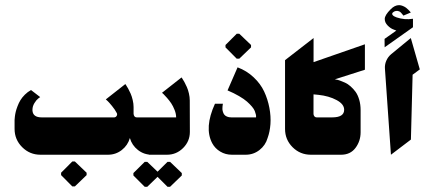

<svg xmlns="http://www.w3.org/2000/svg" viewBox="-20 -602 1673 747"><path d="M261.3 123.3H271.3L317 79.3V70L271.3 26.3H261.3L217.7 70V79.3ZM400.3 0Q430.3 0 453.8 -18.3Q477.3 -36.7 485.3 -65Q493.3 -36.7 516.8 -18.3Q540.3 0 570.3 0H606.3V-145.3H512Q503.7 -145.3 500.7 -154Q499.7 -156.7 499.7 -159.3V-185.7Q499.7 -198.7 496.3 -212.8Q493 -227 488.3 -237.7Q483.7 -248.3 478.8 -257Q474 -265.7 470.8 -270.3Q467.7 -275 467.7 -275L391.7 -215.3Q394.7 -212.7 399.5 -208.2Q404.3 -203.7 415.8 -189.7Q427.3 -175.7 434.3 -162.3Q437.3 -156.7 433.8 -151Q430.3 -145.3 424 -145.3H142Q108.3 -145.3 106.3 -171.7Q106.3 -173.3 106.3 -175Q106.3 -188.3 113.8 -200.7Q121.3 -213 128.7 -218.7L136.3 -224.3L100.7 -251.7Q87.3 -244.3 76.7 -233.7Q66 -223 59.5 -212.3Q53 -201.7 48.2 -188.8Q43.3 -176 41.2 -167Q39 -158 37.8 -147.8Q36.7 -137.7 36.7 -135Q36.7 -132.3 36.7 -130V-100.7Q36.7 -59 66.2 -29.5Q95.7 0 137.3 0Z M553 124.7 593 86 631.7 124.7H641.7L687.3 80.7V71.3L641.7 27.7H631.7L593 66L553 27.7H543L499 71.3V80.7L543 124.7ZM559.3 0H629.7Q666.3 0 692.5 -26.2Q718.7 -52.3 718.7 -89L718.3 -211.3Q718.3 -224.3 715 -238.5Q711.7 -252.7 707 -263.3Q702.3 -274 697.5 -282.7Q692.7 -291.3 689.5 -296Q686.3 -300.7 686.3 -300.7L610.3 -241Q612.7 -239 616.3 -235.7Q620 -232.3 629.5 -221.5Q639 -210.7 646.2 -200Q653.3 -189.3 659.3 -174.2Q665.3 -159 665.3 -145.3H559.3Z M901 -373.7H911L956.7 -417.7V-427L911 -470.7H901L857.3 -427V-417.7ZM882 0H936Q966 0 989.5 -18.3Q1013 -36.7 1021 -64.7Q1030 -89 1032.2 -119.3Q1034.3 -149.7 1028 -182.8Q1021.7 -216 1007.7 -246Q993.7 -276 966.8 -301.3Q940 -326.7 904.3 -340L865.3 -250.3Q890.3 -239.7 910 -228.2Q929.7 -216.7 941 -206.7Q952.3 -196.7 960.3 -187.2Q968.3 -177.7 971.2 -170.2Q974 -162.7 975.3 -157Q976.7 -151.3 976.3 -148.3L976 -145.3H880Q870.3 -145.3 863.3 -148.3Q856.3 -151.3 852.8 -155.8Q849.3 -160.3 847.5 -166.3Q845.7 -172.3 845.3 -177.3Q845 -182.3 845.7 -187.8Q846.3 -193.3 846.7 -195.3Q847 -197.3 847.3 -198.3H816.3Q773.7 -105 805.7 -44.7Q816.7 -24.3 837 -12.2Q857.3 0 882 0Z M1189.3 0H1285.3V-145.3H1212Q1203.7 -145.3 1200.3 -154.7Q1199.7 -157.3 1199.7 -159.7L1200 -454L1089 -368V-100.3Q1089 -58.7 1118.3 -29.3Q1147.7 0 1189.3 0Z M1246.7 0H1307Q1343.3 0 1363.2 -26.7Q1383 -53.3 1383 -87.3V-173.3Q1383 -195.7 1377.5 -214.3Q1372 -233 1363.2 -245Q1354.3 -257 1343.7 -266.3Q1333 -275.7 1322.2 -280.5Q1311.3 -285.3 1302.5 -288.5Q1293.7 -291.7 1288.3 -292.3L1282.7 -293.3L1399.7 -330.7V-429.7L1138 -338.7L1139.3 -240.7Q1170.7 -238 1219 -233Q1259.7 -228.7 1289.3 -212.8Q1319 -197 1319 -175Q1319 -145.3 1272.3 -145.3H1246.7Z M1586.7 -496V-529Q1554.4 -523.7 1523.1 -534.3Q1512.4 -538 1508 -543Q1503.5 -548 1508.2 -553.3Q1513.5 -558.3 1520.6 -559.5Q1527.7 -560.7 1534.1 -557.3Q1537 -556 1540.7 -552Q1544.4 -548 1546.9 -544.7L1549.4 -541.3L1578.2 -553.3Q1577.5 -554.3 1575.9 -556.3Q1574.3 -558.3 1569.5 -563.3Q1564.7 -568.3 1559.7 -572Q1554.7 -575.7 1547.3 -578.8Q1539.8 -582 1532.7 -582Q1515.6 -582 1500 -566Q1476.9 -543 1476.9 -528.3Q1476.9 -514 1488.3 -502.7Q1499.6 -491.3 1511 -487.3L1522 -483L1476.2 -450.7L1476.5 -418ZM1501 0 1578.7 -59 1585.3 -311.3 1613.3 -332 1578.3 -454 1502 -391.3Q1489.3 -380.7 1482.8 -365.5Q1476.3 -350.3 1477.7 -334Z"/></svg>

Font: Jomhuria
Style: Regular
Weight: 400
Designer: Arabic design by Kourosh Beigpour, Latin design by Eben Sorkin, engineering by Lasse Fister and Khaled Hosney
Version: Version 1.0010